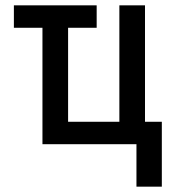

<svg xmlns="http://www.w3.org/2000/svg" viewBox="-20 -540 640 719"><path d="M586 159H491V0H139V-436H32V-520H342V-436H235V-84H427V-520H523V-84H586Z"/></svg>

Font: Iosevka Custom Medium Extended
Style: Regular
Weight: 500
Width: 7
Monospace: yes
Designer: Belleve Invis
Foundry: Belleve Invis
Version: Version 11.2.4; ttfautohint (v1.8.4)